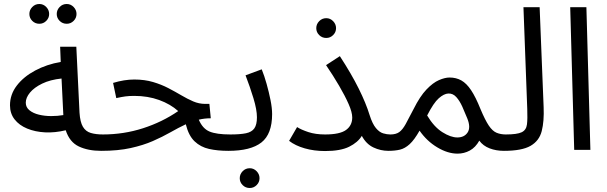

<svg xmlns="http://www.w3.org/2000/svg" viewBox="-20 -750 3040 961"><path d="M314 -631Q293 -631 278.5 -645.5Q264 -660 264 -680Q264 -700 278.5 -715Q293 -730 314 -730Q334 -730 348.5 -715Q363 -700 363 -680Q363 -660 348.5 -645.5Q334 -631 314 -631ZM177 -631Q156 -631 141.5 -645.5Q127 -660 127 -680Q127 -700 141.5 -715Q156 -730 177 -730Q197 -730 211.5 -715Q226 -700 226 -680Q226 -660 211.5 -645.5Q197 -631 177 -631Z M486 5Q421 5 374.5 -17Q328 -39 309 -98Q255 -85 205.5 -87.5Q156 -90 116 -106.5Q76 -123 53 -152.5Q30 -182 30 -223Q30 -277 64 -321.5Q98 -366 156 -397Q214 -428 284 -440L281 -516H362L378 -186Q381 -139 395 -115.5Q409 -92 434.5 -84.5Q460 -77 496 -77Q517 -77 526.5 -65.5Q536 -54 536 -38Q536 -22 522 -8.5Q508 5 486 5ZM109 -236Q109 -213 127.5 -198Q146 -183 175 -176Q204 -169 236.5 -169Q269 -169 297 -174L288 -357Q231 -351 191 -331.5Q151 -312 130 -286.5Q109 -261 109 -236Z M486 5 495 -77Q599 -77 695.5 -108Q792 -139 872 -194Q833 -229 776.5 -249.5Q720 -270 652 -270Q627 -270 608 -267.5Q589 -265 562 -259L546 -335Q602 -352 652 -352Q704 -352 746 -339.5Q788 -327 822.5 -309Q857 -291 887.5 -273Q918 -255 947 -242.5Q976 -230 1007 -230H1028L1035 -158Q1004 -158 975 -151Q994 -106 1029 -91.5Q1064 -77 1133 -77Q1154 -77 1163.5 -65.5Q1173 -54 1173 -38Q1173 -22 1159 -8.5Q1145 5 1123 5Q1069 5 1026.5 -4.5Q984 -14 954 -42.5Q924 -71 910 -128Q872 -110 832.5 -87.5Q793 -65 745 -44Q697 -23 634 -9Q571 5 486 5Z M1230 191Q1209 191 1194.5 176.5Q1180 162 1180 142Q1180 122 1194.5 107Q1209 92 1230 92Q1250 92 1264.5 107Q1279 122 1279 142Q1279 162 1264.5 176.5Q1250 191 1230 191Z M1123 5 1133 -77Q1182 -77 1211 -83Q1240 -89 1253 -107.5Q1266 -126 1266 -163Q1266 -201 1248.5 -258.5Q1231 -316 1209 -373L1290 -403Q1303 -371 1314.5 -330Q1326 -289 1334 -249Q1342 -209 1342 -179Q1342 -79 1288.5 -37Q1235 5 1123 5Z M1613 -560Q1592 -560 1577.5 -574.5Q1563 -589 1563 -609Q1563 -629 1577.5 -644Q1592 -659 1613 -659Q1633 -659 1647.5 -644Q1662 -629 1662 -609Q1662 -589 1647.5 -574.5Q1633 -560 1613 -560Z M1607 -77Q1681 -77 1712 -99.5Q1743 -122 1743 -162Q1743 -188 1725 -229Q1707 -270 1677.5 -320.5Q1648 -371 1612 -424L1681 -469Q1739 -380 1775.5 -306.5Q1812 -233 1830 -174Q1844 -130 1861.5 -109Q1879 -88 1898 -82.5Q1917 -77 1933 -77Q1954 -77 1964 -65.5Q1974 -54 1974 -38Q1974 -22 1960 -8.5Q1946 5 1924 5Q1885 5 1849 -12Q1813 -29 1791 -70Q1771 -37 1727.5 -15.5Q1684 6 1607 6Q1552 6 1505 -7.5Q1458 -21 1427 -45L1467 -114Q1487 -101 1523 -89Q1559 -77 1607 -77Z M1924 5 1934 -77Q1962 -77 1978.5 -89Q1995 -101 2010.5 -129Q2026 -157 2050 -204Q2082 -268 2114.5 -302Q2147 -336 2177 -349Q2207 -362 2230 -362Q2263 -362 2289 -347.5Q2315 -333 2338 -298.5Q2361 -264 2385 -204Q2408 -149 2426.5 -121.5Q2445 -94 2465.5 -85.5Q2486 -77 2512 -77Q2533 -77 2542.5 -65.5Q2552 -54 2552 -38Q2552 -22 2538 -8.5Q2524 5 2502 5Q2463 5 2430.5 -7.5Q2398 -20 2379 -46Q2360 -12 2331.5 3.5Q2303 19 2270 19Q2221 19 2168.5 -12.5Q2116 -44 2080 -96Q2054 -50 2030.5 -28.5Q2007 -7 1982 -1Q1957 5 1924 5ZM2118 -172Q2152 -115 2194 -88.5Q2236 -62 2269 -62Q2304 -62 2320.5 -87Q2337 -112 2319 -157Q2307 -187 2294 -216Q2281 -245 2264 -264Q2247 -283 2224 -282Q2202 -281 2176 -258Q2150 -235 2118 -172Z M2502 5 2511 -77Q2568 -77 2591 -88Q2614 -99 2617.5 -127Q2621 -155 2619 -205L2600 -714H2681L2701 -214Q2704 -143 2691.5 -94Q2679 -45 2635.5 -20Q2592 5 2502 5Z M2854 0 2834 -714H2915L2935 0Z"/></svg>

Font: Noto Sans Living
Style: Regular
Weight: 400
Designer: Monotype Design Team
Foundry: Monotype Imaging Inc.
Version: Version 2.013; ttfautohint (v1.8.4.7-5d5b)